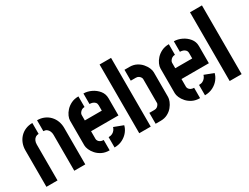

<svg xmlns="http://www.w3.org/2000/svg" viewBox="-65 -1219 2234 1725"><g transform="rotate(-30 1052.5 -356.5)"><path d="M38 -379Q38 -416 50.5 -449Q63 -482 86.5 -507Q110 -532 142.5 -546Q175 -560 215 -560V-447Q197 -447 183 -438Q169 -429 161 -412Q153 -395 153 -373V0H38ZM327 -373Q327 -393 319.5 -410Q312 -427 298 -437Q284 -447 264 -447V-560Q304 -560 336.5 -546Q369 -532 392.5 -507Q416 -482 428.5 -449Q441 -416 441 -379V0H327Z M694 0Q650 0 617.5 -16Q585 -32 563 -56.5Q541 -81 530 -107Q519 -133 519 -152V-409Q519 -429 530 -454.5Q541 -480 563 -504Q585 -528 617.5 -544Q650 -560 693 -560V-450Q675 -450 662.5 -442Q650 -434 642.5 -422.5Q635 -411 635 -401V-344H811V-400Q811 -418 801 -429.5Q791 -441 776 -446Q761 -451 745 -451V-560Q785 -560 825 -541Q865 -522 892 -488.5Q919 -455 919 -410V-232H635V-152Q635 -143 641 -132.5Q647 -122 660.5 -114.5Q674 -107 694 -107ZM745 0V-107Q769 -107 785 -115.5Q801 -124 811 -137.5Q821 -151 825 -166L920 -130Q913 -98 889.5 -68Q866 -38 829 -19Q792 0 745 0Z M1171 0V-113H1223Q1241 -113 1252 -121Q1263 -129 1269 -139Q1275 -149 1275 -154V-405Q1275 -411 1269.5 -421Q1264 -431 1252.5 -439Q1241 -447 1224 -447H1171V-560H1223Q1263 -560 1294 -544Q1325 -528 1345.5 -504Q1366 -480 1377 -455Q1388 -430 1388 -409V-152Q1388 -134 1378 -108.5Q1368 -83 1347.5 -58Q1327 -33 1295.5 -16.5Q1264 0 1223 0ZM1001 0V-713H1120V0Z M1632 0Q1588 0 1555.5 -16Q1523 -32 1501 -56.5Q1479 -81 1468 -107Q1457 -133 1457 -152V-409Q1457 -429 1468 -454.5Q1479 -480 1501 -504Q1523 -528 1555.5 -544Q1588 -560 1631 -560V-450Q1613 -450 1600.5 -442Q1588 -434 1580.5 -422.5Q1573 -411 1573 -401V-344H1749V-400Q1749 -418 1739 -429.5Q1729 -441 1714 -446Q1699 -451 1683 -451V-560Q1723 -560 1763 -541Q1803 -522 1830 -488.5Q1857 -455 1857 -410V-232H1573V-152Q1573 -143 1579 -132.5Q1585 -122 1598.5 -114.5Q1612 -107 1632 -107ZM1683 0V-107Q1707 -107 1723 -115.5Q1739 -124 1749 -137.5Q1759 -151 1763 -166L1858 -130Q1851 -98 1827.5 -68Q1804 -38 1767 -19Q1730 0 1683 0Z M1939 0V-713H2063V0Z"/></g></svg>

Font: Stick No Bills
Style: Bold
Weight: 700
Version: Version 2.000